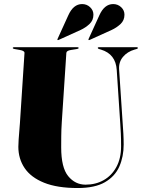

<svg xmlns="http://www.w3.org/2000/svg" viewBox="-20 -938 719 968"><path d="M586.5 -312 568.5 -585.5Q563.5 -665.5 489 -688L479 -691Q473 -693 473 -696Q473 -700 478 -700H670Q675 -700 675 -696Q675 -692.5 669 -691L658.5 -688Q622 -677.5 600 -651.2Q578 -625 580.5 -588L598.5 -317Q600.5 -290 602 -263.5Q603.5 -237 603.5 -209Q603.5 -148.5 581.8 -98.8Q560 -49 509.2 -19.5Q458.5 10 371.5 10Q268.5 10 202.2 -16.8Q136 -43.5 104.2 -90.5Q72.5 -137.5 72.5 -198Q72.5 -212 74 -234.5Q75.5 -257 77.5 -279.8Q79.5 -302.5 80.5 -318L103.5 -671Q104 -682 80.5 -686L52.5 -691Q44.5 -692.5 44.5 -696Q44.5 -700 50.5 -700H370.5Q376.5 -700 376.5 -696Q376.5 -692.5 368.5 -691L337.5 -686Q315 -682.5 314.5 -671L291.5 -322Q289 -283 288.8 -250.2Q288.5 -217.5 288.5 -195Q288.5 -93 323.8 -50Q359 -7 411.5 -7Q462.5 -7 503 -30Q543.5 -53 567 -96.5Q590.5 -140 590.5 -201Q590.5 -240 589.2 -264.8Q588 -289.5 586.5 -312ZM324 -860Q349.5 -917.5 394 -917.5Q417.5 -917.5 434.2 -901.8Q451 -886 451 -864Q451 -835.5 431.2 -817Q411.5 -798.5 386.5 -787L275 -736.5Q271.5 -735 270 -736.5Q268.5 -738 270.5 -742.5ZM480.5 -860Q506 -917.5 550.5 -917.5Q574 -917.5 590.8 -901.8Q607.5 -886 607.5 -864Q607.5 -835.5 587.8 -817Q568 -798.5 543 -787L431.5 -736.5Q428 -735 426.5 -736.5Q425 -738 427 -742.5Z"/></svg>

Font: Fraunces 144pt Black
Style: Regular
Weight: 900
Version: Version 1.000;[0bf87f6ff]